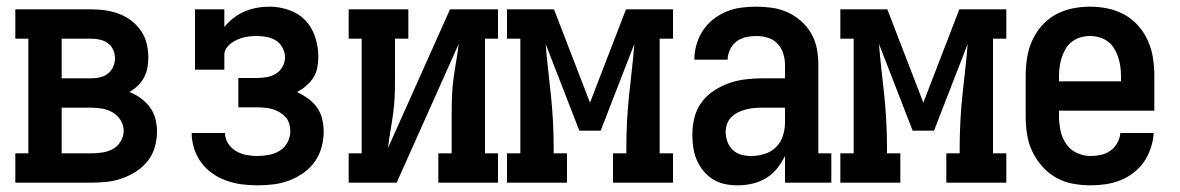

<svg xmlns="http://www.w3.org/2000/svg" viewBox="-20 -548 3540 576"><path d="M26 0V-88H65V-432H26V-520H254Q275 -520 296 -517Q317 -514 337 -506.5Q357 -499 374 -486Q391 -473 403 -455.5Q415 -438 420 -417Q425 -396 425 -375Q425 -359 422 -343.5Q419 -328 411.5 -314.5Q404 -301 393 -290.5Q382 -280 368 -272Q386 -265 402 -253.5Q418 -242 429.5 -226.5Q441 -211 446 -192Q451 -173 451 -154Q451 -130 444.5 -107Q438 -84 423.5 -65.5Q409 -47 389 -34Q369 -21 346.5 -13Q324 -5 300.5 -2.5Q277 0 254 0ZM165 -313H254Q267 -313 280 -316Q293 -319 303.5 -327Q314 -335 319.5 -347.5Q325 -360 325 -373Q325 -386 319.5 -398.5Q314 -411 303.5 -418.5Q293 -426 280 -429Q267 -432 254 -432H165ZM165 -88H254Q270 -88 287 -90.5Q304 -93 318.5 -101Q333 -109 342 -124Q351 -139 351 -155V-156Q351 -172 342 -187Q333 -202 318.5 -210.5Q304 -219 287.5 -222Q271 -225 254 -225H165Z M752 8Q729 8 705.5 5Q682 2 659.5 -6Q637 -14 617.5 -27.5Q598 -41 584 -60Q570 -79 562.5 -102Q555 -125 555 -149H655Q655 -132 664.5 -117.5Q674 -103 688.5 -94.5Q703 -86 719.5 -83Q736 -80 752 -80Q770 -80 787.5 -83.5Q805 -87 819.5 -96Q834 -105 842.5 -121Q851 -137 851 -155Q851 -166 847.5 -177.5Q844 -189 836 -197.5Q828 -206 817.5 -212Q807 -218 796 -221Q785 -224 773.5 -225Q762 -226 750 -226H695V-314H750Q765 -314 779.5 -316.5Q794 -319 807 -326.5Q820 -334 827.5 -347.5Q835 -361 835 -376Q835 -390 828 -404Q821 -418 808.5 -426Q796 -434 781 -437Q766 -440 751 -440Q741 -440 730.5 -439Q720 -438 710 -435.5Q700 -433 690.5 -428.5Q681 -424 673 -418Q665 -412 659 -403Q653 -394 653 -384V-339H565V-520H653V-467Q665 -482 680.5 -494Q696 -506 713.5 -513.5Q731 -521 750 -524.5Q769 -528 789 -528Q818 -528 847 -518Q876 -508 896 -487Q916 -466 925.5 -437Q935 -408 935 -378Q935 -362 932 -345.5Q929 -329 920 -315Q911 -301 898 -290Q885 -279 871 -272Q888 -264 904 -252.5Q920 -241 931 -225.5Q942 -210 946.5 -191Q951 -172 951 -153Q951 -129 944.5 -105.5Q938 -82 924 -62.5Q910 -43 890 -29Q870 -15 847.5 -6.5Q825 2 801 5Q777 8 752 8Z M1026 0V-88H1065V-432H1026V-520H1205V-432H1165V-312Q1165 -286 1164 -260Q1163 -234 1159.5 -208Q1156 -182 1151.5 -156Q1147 -130 1144 -104L1330 -520H1474V-432H1435V-88H1474V0H1295V-88H1335V-208Q1335 -234 1336 -260Q1337 -286 1340.5 -312Q1344 -338 1348.5 -364Q1353 -390 1356 -416L1170 0Z M1501 0V-88H1541V-432H1501V-520H1642L1750 -240L1858 -520H1999V-432H1959V-88H1999V0H1819V-88H1859V-104Q1859 -143 1861 -182Q1863 -221 1867 -260Q1871 -299 1875.5 -338Q1880 -377 1883 -416L1782 -156H1718L1617 -416Q1620 -377 1624.5 -338Q1629 -299 1633 -260Q1637 -221 1639 -182Q1641 -143 1641 -104V-88H1681V0Z M2193 8Q2173 8 2154 4Q2135 0 2119 -10Q2103 -20 2090.5 -35Q2078 -50 2070.5 -67.5Q2063 -85 2060 -104.5Q2057 -124 2057 -143Q2057 -169 2063 -194Q2069 -219 2084 -240Q2099 -261 2121 -275.5Q2143 -290 2167 -298.5Q2191 -307 2217 -310Q2243 -313 2268 -313H2335V-354Q2335 -371 2329.5 -388Q2324 -405 2312 -417.5Q2300 -430 2283 -435Q2266 -440 2249 -440Q2233 -440 2217.5 -436.5Q2202 -433 2189.5 -423.5Q2177 -414 2170 -399Q2163 -384 2163 -369H2063Q2063 -392 2069.5 -414.5Q2076 -437 2088.5 -456Q2101 -475 2119 -489.5Q2137 -504 2158.5 -513Q2180 -522 2203 -525Q2226 -528 2249 -528Q2273 -528 2297 -524.5Q2321 -521 2343 -511Q2365 -501 2383.5 -484.5Q2402 -468 2414 -447Q2426 -426 2430.5 -402Q2435 -378 2435 -354V-88H2474V0H2335V-80Q2325 -60 2311 -42.5Q2297 -25 2278 -13.5Q2259 -2 2237 3Q2215 8 2193 8ZM2233 -80Q2253 -80 2273 -86Q2293 -92 2307.5 -106Q2322 -120 2328.5 -140Q2335 -160 2335 -180V-225H2268Q2256 -225 2243.5 -224Q2231 -223 2219 -220Q2207 -217 2195.5 -211.5Q2184 -206 2175 -197.5Q2166 -189 2161.5 -177Q2157 -165 2157 -153Q2157 -138 2162 -123.5Q2167 -109 2178 -98.5Q2189 -88 2203.5 -84Q2218 -80 2233 -80Z M2501 0V-88H2541V-432H2501V-520H2642L2750 -240L2858 -520H2999V-432H2959V-88H2999V0H2819V-88H2859V-104Q2859 -143 2861 -182Q2863 -221 2867 -260Q2871 -299 2875.5 -338Q2880 -377 2883 -416L2782 -156H2718L2617 -416Q2620 -377 2624.5 -338Q2629 -299 2633 -260Q2637 -221 2639 -182Q2641 -143 2641 -104V-88H2681V0Z M3252 8Q3225 8 3198 3Q3171 -2 3147.5 -15.5Q3124 -29 3106 -49.5Q3088 -70 3076.5 -94.5Q3065 -119 3061 -146Q3057 -173 3057 -200V-320Q3057 -347 3061 -373.5Q3065 -400 3076 -425Q3087 -450 3105 -470.5Q3123 -491 3146.5 -504Q3170 -517 3196.5 -522.5Q3223 -528 3250 -528Q3277 -528 3303.5 -522.5Q3330 -517 3353.5 -504Q3377 -491 3395 -470.5Q3413 -450 3424 -425Q3435 -400 3439 -373.5Q3443 -347 3443 -320V-216H3157V-200Q3157 -178 3161.5 -156.5Q3166 -135 3178 -117Q3190 -99 3210 -89.5Q3230 -80 3252 -80Q3268 -80 3283.5 -83.5Q3299 -87 3311.5 -96Q3324 -105 3332 -119.5Q3340 -134 3341 -149H3441Q3440 -127 3432.5 -104.5Q3425 -82 3412.5 -63.5Q3400 -45 3381.5 -30.5Q3363 -16 3342 -7.5Q3321 1 3298 4.5Q3275 8 3252 8ZM3343 -304V-320Q3343 -334 3341 -348.5Q3339 -363 3334.5 -376.5Q3330 -390 3322.5 -402.5Q3315 -415 3303.5 -423.5Q3292 -432 3278 -436Q3264 -440 3250 -440Q3236 -440 3222 -436Q3208 -432 3196.5 -423.5Q3185 -415 3177.5 -402.5Q3170 -390 3165.5 -376.5Q3161 -363 3159 -348.5Q3157 -334 3157 -320V-304Z"/></svg>

Font: Iosevka Curly Slab Semibold
Style: Regular
Weight: 600
Monospace: yes
Designer: Belleve Invis
Foundry: Belleve Invis
Version: Version 22.1.2; ttfautohint (v1.8.4)